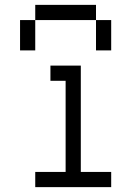

<svg xmlns="http://www.w3.org/2000/svg" viewBox="-20 -770 540 790"><path d="M437.5 0V-62.5H312.5V-500H187.5V-437.5H250Q250 -437.5 250 -62.5H125V0ZM62.5 -687.5Q62.5 -687.5 62.5 -562.5H125Q125 -562.5 125 -687.5ZM375 -687.5Q375 -687.5 375 -562.5H437.5Q437.5 -562.5 437.5 -687.5ZM125 -687.5H375V-750H125Z"/></svg>

Font: UnifontExMono
Style: Regular
Weight: 500
Version: Version 15.0.06